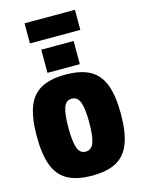

<svg xmlns="http://www.w3.org/2000/svg" viewBox="-136 -1002 807 1089"><g transform="rotate(-15 267.0 -457.0)"><path d="M267 10Q178 10 123.5 -20Q69 -50 44.5 -115.5Q20 -181 20 -287Q20 -393 44.5 -458Q69 -523 123.5 -553Q178 -583 267 -583Q357 -583 411 -553Q465 -523 489.5 -458Q514 -393 514 -287Q514 -181 489.5 -115.5Q465 -50 411 -20Q357 10 267 10ZM266 -131Q300 -131 314 -167.5Q328 -204 328 -286Q328 -369 314 -405.5Q300 -442 266 -442Q233 -442 219.5 -405.5Q206 -369 206 -286Q206 -204 219.5 -167.5Q233 -131 266 -131ZM172 -755H362V-619H172ZM119 -924H415V-806H119Z"/></g></svg>

Font: Protest Strike
Style: Regular
Weight: 400
Designer: Octavio Pardo
Foundry: Ashler Design
Version: Version 2.005; ttfautohint (v1.8.4.7-5d5b)